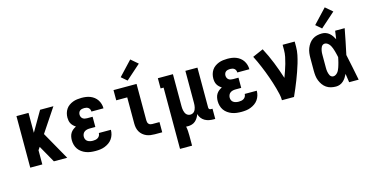

<svg xmlns="http://www.w3.org/2000/svg" viewBox="-92 -1242 3685 1907"><g transform="rotate(-15 1750.0 -288.0)"><path d="M77 0V-530H201V-325L320 -530H457L295 -287L457 0H320L229 -161L221 -175L201 -146V0Z M748 8Q723 8 698.5 5Q674 2 651 -6.5Q628 -15 607.5 -29.5Q587 -44 573 -64Q559 -84 552.5 -108Q546 -132 546 -156Q546 -175 550 -194Q554 -213 564 -229Q574 -245 589 -257Q604 -269 621 -277Q607 -286 595.5 -297Q584 -308 576 -322Q568 -336 565 -352Q562 -368 562 -384Q562 -407 568 -429Q574 -451 586.5 -470Q599 -489 618 -502.5Q637 -516 658 -524Q679 -532 702 -535Q725 -538 747 -538Q770 -538 792.5 -535Q815 -532 836.5 -523.5Q858 -515 876 -501Q894 -487 906.5 -468Q919 -449 925.5 -427Q932 -405 932 -382Q932 -382 932 -381.5Q932 -381 932 -381H808Q808 -381 808 -381Q808 -381 808 -381Q808 -392 803.5 -403Q799 -414 790 -421Q781 -428 770 -430.5Q759 -433 747 -433Q736 -433 724.5 -430.5Q713 -428 704 -421.5Q695 -415 690.5 -404Q686 -393 686 -382Q686 -370 690.5 -359Q695 -348 704.5 -340.5Q714 -333 726 -330.5Q738 -328 750 -328H806V-223H750Q735 -223 720.5 -220Q706 -217 694 -208.5Q682 -200 676 -186.5Q670 -173 670 -158Q670 -144 676 -131Q682 -118 694 -110.5Q706 -103 720 -100Q734 -97 748 -97Q761 -97 774.5 -99.5Q788 -102 799.5 -109.5Q811 -117 817.5 -129.5Q824 -142 824 -156H948Q948 -131 941 -107.5Q934 -84 920 -64Q906 -44 886 -30Q866 -16 843 -7Q820 2 796 5Q772 8 748 8Z M1358 0Q1337 0 1315 -3Q1293 -6 1273 -14.5Q1253 -23 1236 -37.5Q1219 -52 1208 -71Q1197 -90 1192.5 -111.5Q1188 -133 1188 -155V-425H1075V-530H1312V-155Q1312 -145 1314.5 -135.5Q1317 -126 1323.5 -118.5Q1330 -111 1339.5 -108Q1349 -105 1358 -105H1434V0ZM1235 -585 1177 -635 1314 -781 1386 -719Z M1562 205V-425H1531V-530H1686V-200Q1686 -189 1687 -177.5Q1688 -166 1690.5 -155Q1693 -144 1697.5 -133.5Q1702 -123 1709.5 -114.5Q1717 -106 1728 -101.5Q1739 -97 1750 -97Q1761 -97 1772 -101.5Q1783 -106 1790.5 -114.5Q1798 -123 1802.5 -133.5Q1807 -144 1809.5 -155Q1812 -166 1813 -177.5Q1814 -189 1814 -200V-530H1938V-119Q1938 -114 1939.5 -110Q1941 -106 1944 -103Q1947 -100 1951.5 -98.5Q1956 -97 1960 -97H1977V8H1960Q1937 8 1914 3.5Q1891 -1 1871 -12.5Q1851 -24 1836.5 -43Q1822 -62 1817 -85Q1810 -66 1799.5 -48.5Q1789 -31 1773.5 -17.5Q1758 -4 1738 2Q1718 8 1698 8Q1693 8 1688 7.5Q1683 7 1678 7Q1683 30 1684.5 54Q1686 78 1686 102V205Z M2248 8Q2223 8 2198.5 5Q2174 2 2151 -6.5Q2128 -15 2107.5 -29.5Q2087 -44 2073 -64Q2059 -84 2052.5 -108Q2046 -132 2046 -156Q2046 -175 2050 -194Q2054 -213 2064 -229Q2074 -245 2089 -257Q2104 -269 2121 -277Q2107 -286 2095.5 -297Q2084 -308 2076 -322Q2068 -336 2065 -352Q2062 -368 2062 -384Q2062 -407 2068 -429Q2074 -451 2086.5 -470Q2099 -489 2118 -502.5Q2137 -516 2158 -524Q2179 -532 2202 -535Q2225 -538 2247 -538Q2270 -538 2292.5 -535Q2315 -532 2336.5 -523.5Q2358 -515 2376 -501Q2394 -487 2406.5 -468Q2419 -449 2425.5 -427Q2432 -405 2432 -382Q2432 -382 2432 -381.5Q2432 -381 2432 -381H2308Q2308 -381 2308 -381Q2308 -381 2308 -381Q2308 -392 2303.5 -403Q2299 -414 2290 -421Q2281 -428 2270 -430.5Q2259 -433 2247 -433Q2236 -433 2224.5 -430.5Q2213 -428 2204 -421.5Q2195 -415 2190.5 -404Q2186 -393 2186 -382Q2186 -370 2190.5 -359Q2195 -348 2204.5 -340.5Q2214 -333 2226 -330.5Q2238 -328 2250 -328H2306V-223H2250Q2235 -223 2220.5 -220Q2206 -217 2194 -208.5Q2182 -200 2176 -186.5Q2170 -173 2170 -158Q2170 -144 2176 -131Q2182 -118 2194 -110.5Q2206 -103 2220 -100Q2234 -97 2248 -97Q2261 -97 2274.5 -99.5Q2288 -102 2299.5 -109.5Q2311 -117 2317.5 -129.5Q2324 -142 2324 -156H2448Q2448 -131 2441 -107.5Q2434 -84 2420 -64Q2406 -44 2386 -30Q2366 -16 2343 -7Q2320 2 2296 5Q2272 8 2248 8Z M2665 0Q2665 -32 2657.5 -64Q2650 -96 2641.5 -127.5Q2633 -159 2623 -189.5Q2613 -220 2602.5 -250.5Q2592 -281 2580 -311.5Q2568 -342 2555.5 -372Q2543 -402 2529.5 -431.5Q2516 -461 2501 -490L2611 -538Q2653 -459 2686 -376Q2719 -293 2746 -208Q2758 -240 2769.5 -273Q2781 -306 2790.5 -339.5Q2800 -373 2807 -407.5Q2814 -442 2814 -477V-530H2938V-477Q2938 -435 2929.5 -394Q2921 -353 2909 -312.5Q2897 -272 2883 -232.5Q2869 -193 2854 -154Q2839 -115 2822.5 -76.5Q2806 -38 2789 0Z M3220 8Q3194 8 3168.5 2Q3143 -4 3122 -18.5Q3101 -33 3086 -54Q3071 -75 3061.5 -99Q3052 -123 3049 -148.5Q3046 -174 3046 -200V-330Q3046 -356 3049 -381.5Q3052 -407 3061.5 -431Q3071 -455 3086 -476Q3101 -497 3122 -511.5Q3143 -526 3168.5 -532Q3194 -538 3220 -538Q3240 -538 3259.5 -531Q3279 -524 3294.5 -510.5Q3310 -497 3321.5 -480.5Q3333 -464 3342 -446Q3345 -467 3348 -488Q3351 -509 3354 -530H3452Q3439 -465 3426.5 -399.5Q3414 -334 3399 -268Q3414 -202 3427 -134.5Q3440 -67 3454 0H3356Q3353 -22 3349.5 -44.5Q3346 -67 3343 -89Q3334 -70 3322.5 -52.5Q3311 -35 3295.5 -21Q3280 -7 3260.5 0.5Q3241 8 3220 8ZM3220 -97Q3233 -97 3244.5 -104Q3256 -111 3264.5 -121Q3273 -131 3278.5 -143Q3284 -155 3288.5 -167.5Q3293 -180 3296.5 -192.5Q3300 -205 3303.5 -217.5Q3307 -230 3309.5 -243Q3312 -256 3315 -269Q3312 -281 3309.5 -293.5Q3307 -306 3303.5 -318Q3300 -330 3296.5 -342.5Q3293 -355 3288.5 -366.5Q3284 -378 3278 -389.5Q3272 -401 3263.5 -410.5Q3255 -420 3244 -426.5Q3233 -433 3220 -433Q3209 -433 3200 -427Q3191 -421 3186 -412Q3181 -403 3178 -392.5Q3175 -382 3173 -372Q3171 -362 3170.5 -351.5Q3170 -341 3170 -330V-200Q3170 -189 3170.5 -178.5Q3171 -168 3173 -158Q3175 -148 3178 -137.5Q3181 -127 3186 -118Q3191 -109 3200 -103Q3209 -97 3220 -97ZM3235 -585 3177 -635 3314 -781 3386 -719Z"/></g></svg>

Font: Iosevka Slab Extrabold
Style: Regular
Weight: 800
Monospace: yes
Designer: Belleve Invis
Foundry: Belleve Invis
Version: Version 11.1.1; ttfautohint (v1.8.3)